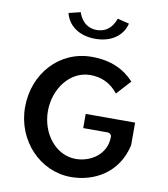

<svg xmlns="http://www.w3.org/2000/svg" viewBox="-110 -1185 1110 1267"><g transform="rotate(10 444.5 -551.5)"><path d="M574.7 -1092.6C564.9 -1060.5 533 -995 451 -995C369.7 -995 337.7 -1058.8 327.3 -1092.6L248.6 -1073.3C267.5 -993.4 340.5 -936 451 -936C561 -936 634.3 -992.4 653.4 -1073.3ZM807 -437H476V-342H641C651.7 -342 666 -332.1 666 -317C666 -198.3 561.2 -133 462 -133C328.1 -133 227 -262.3 227 -412C227 -564.4 327.9 -695 462 -695C532.9 -695 597.6 -669.4 648.6 -604L735.5 -699.4C669.9 -770.4 580.3 -815 451 -815C234.2 -815 74 -637.1 74 -412C74 -188.5 244.1 -10 451 -10C603.7 -10 763.8 -91.7 807 -285.7Z"/></g></svg>

Font: Hussar Ekologiczny
Style: Regular
Weight: 400
Foundry: Cannot Into Space Fonts
Version: Version 0.97